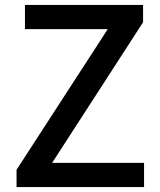

<svg xmlns="http://www.w3.org/2000/svg" viewBox="-20 -757 647 777"><path d="M47 0H563V-98H191L559 -667V-737H81V-639H416L47 -70Z"/></svg>

Font: Noto Sans HK Medium
Style: Regular
Weight: 500
Designer: Ryoko NISHIZUKA 西塚涼子 (kana, bopomofo & ideographs); Paul D. Hunt (Latin, Greek & Cyrillic); Sandoll Communications 산돌커뮤니
Foundry: Adobe
Version: Version 2.002;hotconv 1.0.116;makeotfexe 2.5.65601